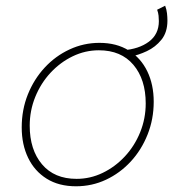

<svg xmlns="http://www.w3.org/2000/svg" viewBox="-20 -640 640 672"><path d="M437 -442 410 -464Q466 -468 501 -494Q536 -520 536 -566Q536 -575 535 -585Q534 -595 530 -606L558 -620Q563 -607 564.5 -593.5Q566 -580 566 -568Q566 -527 545 -501Q524 -475 494 -461Q464 -447 437 -442ZM246 12Q186 12 143.5 -14.5Q101 -41 78.5 -87.5Q56 -134 56 -194Q56 -256 77.5 -309.5Q99 -363 136.5 -403.5Q174 -444 223.5 -467Q273 -490 328 -490Q388 -490 430.5 -463.5Q473 -437 495.5 -390.5Q518 -344 518 -284Q518 -223 496.5 -169Q475 -115 437.5 -74.5Q400 -34 351 -11Q302 12 246 12ZM248 -14Q296 -14 339.5 -35Q383 -56 417 -92.5Q451 -129 470.5 -177Q490 -225 490 -278Q490 -362 447 -413Q404 -464 326 -464Q278 -464 234.5 -443Q191 -422 157 -385.5Q123 -349 103.5 -301Q84 -253 84 -200Q84 -116 127 -65Q170 -14 248 -14Z"/></svg>

Font: Source Code Pro ExtraLight ExtraLight
Style: Italic
Weight: 250
Italic angle: -11°
Monospace: yes
Version: Version 1.016;hotconv 1.0.116;makeotfexe 2.5.65601